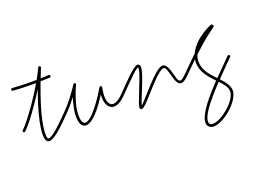

<svg xmlns="http://www.w3.org/2000/svg" viewBox="-131 -782 1826 1378"><g transform="rotate(-20 782.5 -92.5)"><path d="M-7 -118C-11 -114 -11 -108 -7 -104C-3 -100 3 -100 7 -104L19 -116C39 -136 84 -192 132 -262C153 -292 175 -325 195 -359C183 -323 171 -288 160 -254C134 -170 117 -93 117 -39C117 -18 120 -4 124 4C130 16 139 20 149 20C167 20 196 2 224 -22C251 -44 277 -70 294 -87L311 -104C315 -108 315 -114 311 -118C307 -122 301 -122 297 -118L280 -101C264 -85 238 -59 212 -37C188 -17 164 0 149 0C146 0 144 -2 142 -5C139 -11 137 -22 137 -39C137 -92 154 -167 179 -248C195 -299 214 -353 234 -405C257 -405 281 -406 304 -407C310 -407 314 -412 314 -417C314 -423 309 -427 304 -427C283 -426 262 -426 242 -425C251 -449 261 -473 270 -496C270 -496 270 -496 270 -497C270 -497 271 -497 271 -498V-499C271 -500 271 -501 271 -501V-502C271 -502 271 -503 270 -503V-504C270 -504 270 -505 269 -505C269 -506 269 -506 269 -506L268 -507L267 -508H266L265 -509C265 -509 265 -509 264 -509C264 -510 263 -510 263 -510C262 -510 262 -510 262 -510C261 -510 261 -510 260 -510C260 -510 260 -510 259 -510C259 -510 258 -510 258 -509H257C257 -509 256 -509 256 -508H255L254 -507C254 -507 253 -507 253 -506C253 -506 253 -506 253 -505L252 -504C240 -478 226 -451 211 -424C193 -424 174 -424 157 -424C110 -424 65 -426 26 -429C20 -429 15 -425 15 -420C15 -414 19 -409 24 -409C64 -406 109 -405 157 -404C171 -404 185 -404 199 -404C173 -358 144 -313 116 -273C68 -204 25 -150 5 -130Z M297 -118C293 -114 293 -108 297 -104C301 -100 307 -100 311 -104L332 -125C353 -146 376 -172 398 -201C403 -207 408 -214 413 -220C408 -206 404 -192 401 -178C391 -141 386 -108 386 -81C386 -54 390 -34 397 -20C406 -4 419 4 435 4C463 4 501 -26 538 -70C562 -99 586 -134 608 -168C607 -160 607 -154 607 -148C607 -121 612 -98 622 -82C633 -64 649 -54 669 -54C681 -54 695 -58 709 -65C722 -72 736 -82 749 -95L758 -104C762 -108 762 -114 758 -118C754 -122 748 -122 744 -118L735 -109C724 -98 712 -89 700 -83C689 -77 678 -74 669 -74C656 -74 646 -81 639 -92C631 -106 627 -125 627 -148C627 -156 627 -165 629 -176C630 -187 632 -199 635 -213C635 -214 635 -215 635 -215C635 -216 635 -216 635 -216C635 -217 635 -217 635 -217C635 -218 634 -218 634 -218C634 -219 634 -219 634 -219C634 -220 633 -220 633 -221C632 -222 632 -222 632 -222C631 -223 631 -223 631 -223L630 -224C629 -224 629 -224 628 -224L627 -225C626 -225 626 -225 625 -225H624H623C622 -225 622 -224 622 -224C621 -224 621 -224 621 -224C620 -224 620 -224 619 -223C618 -223 618 -222 618 -222C617 -221 617 -221 617 -221L616 -220C590 -175 556 -123 522 -83C491 -45 460 -16 435 -16C426 -16 420 -21 415 -30C409 -41 406 -59 406 -81C406 -107 410 -138 420 -173C430 -209 444 -250 465 -295C465 -295 465 -296 466 -296V-297C466 -297 466 -298 466 -299C466 -299 466 -299 466 -300C466 -301 466 -301 466 -301C466 -302 465 -302 465 -302C465 -303 465 -303 465 -303C465 -304 464 -304 464 -304C464 -305 464 -305 464 -305C463 -306 463 -306 463 -306C462 -307 462 -307 462 -307H461C461 -308 461 -308 460 -308C460 -308 459 -308 459 -309C458 -309 458 -309 458 -309C457 -309 457 -309 456 -309C456 -309 456 -309 455 -309H454C454 -309 453 -309 453 -308C452 -308 452 -308 452 -308C451 -308 451 -308 451 -307C450 -307 450 -307 450 -307C449 -306 449 -306 449 -306C448 -306 448 -305 448 -305V-304C427 -272 405 -241 383 -213C361 -185 339 -160 318 -139Z M744 -118C740 -114 740 -108 744 -104C748 -100 754 -100 758 -104L770 -116C796 -142 830 -178 862 -208C889 -235 914 -258 926 -259C927 -258 927 -255 927 -253C927 -233 913 -195 897 -154C881 -112 862 -66 850 -33C846 -23 842 -13 840 -5C837 3 836 10 836 15C836 19 837 23 838 25C841 29 844 31 850 31C858 31 879 15 904 -13C927 -37 954 -69 982 -99C1006 -125 1029 -149 1050 -166C1068 -181 1083 -192 1094 -192C1114 -192 1120 -155 1128 -127C1140 -82 1154 -47 1179 -47C1189 -47 1201 -53 1215 -63C1226 -72 1238 -84 1250 -96L1258 -104C1262 -108 1262 -114 1258 -118C1254 -122 1248 -122 1244 -118L1236 -110C1224 -98 1213 -87 1202 -79C1194 -72 1186 -67 1179 -67C1160 -67 1155 -104 1147 -132C1135 -176 1120 -212 1094 -212C1081 -212 1060 -201 1037 -181C1016 -163 992 -139 968 -113C940 -83 912 -51 890 -27C876 -12 865 1 857 7C858 5 858 3 859 0C861 -7 864 -16 868 -27C880 -59 900 -104 916 -147C933 -191 946 -232 947 -253C947 -261 945 -267 943 -271C939 -276 933 -279 927 -279C913 -279 882 -256 848 -223C817 -193 782 -156 756 -130Z M1244 -118C1240 -114 1240 -108 1244 -104C1248 -100 1254 -100 1258 -104L1263 -109C1287 -133 1309 -155 1329 -174C1328 -166 1327 -158 1327 -150C1327 -83 1368 -33 1410 11C1413 15 1417 18 1420 21C1396 46 1373 71 1352 95C1289 168 1244 235 1244 278C1244 293 1249 304 1257 312C1265 320 1277 325 1293 325C1331 325 1385 296 1429 257C1474 217 1508 167 1508 128C1508 91 1481 57 1448 22C1488 -20 1529 -61 1565 -97L1572 -104C1576 -108 1576 -114 1572 -118C1568 -122 1562 -122 1558 -118L1551 -111C1515 -75 1474 -34 1434 7C1431 4 1428 1 1425 -2C1386 -43 1347 -89 1347 -150C1347 -168 1351 -185 1358 -201C1380 -222 1399 -239 1417 -255C1458 -291 1493 -317 1533 -347C1533 -347 1533 -347 1534 -348C1534 -347 1534 -348 1535 -349C1536 -350 1536 -350 1536 -351C1536 -351 1536 -351 1536 -352C1536 -352 1537 -352 1537 -353V-354C1537 -355 1537 -356 1537 -355C1537 -356 1537 -356 1537 -356C1537 -357 1537 -357 1537 -358C1536 -358 1536 -358 1536 -359V-360L1535 -361L1532 -365C1531 -366 1529 -368 1528 -368C1528 -368 1528 -368 1527 -368C1527 -368 1527 -369 1526 -369H1525C1523 -369 1522 -369 1520 -368C1487 -355 1439 -328 1399 -291C1375 -268 1354 -242 1341 -213C1315 -188 1284 -159 1249 -123ZM1271 298C1266 293 1264 286 1264 278C1264 238 1309 176 1367 109C1388 85 1411 60 1434 36C1463 66 1488 95 1488 128C1488 163 1456 207 1416 242C1376 277 1327 305 1293 305C1284 305 1276 303 1271 298Z"/></g></svg>

Font: Mistral SingleLine OTF-SVG Regular
Style: Regular
Weight: 300
Designer: François Chastanet, Élisa Garzelli, Anais Alves, Morgane Autin
Foundry: institut supérieur des arts et du design Toulouse / isdaT
Version: Version 1.000;hotconv 1.0.117;makeotfexe 2.5.65602 DEVELOPME